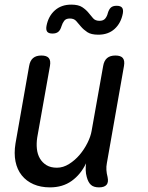

<svg xmlns="http://www.w3.org/2000/svg" viewBox="-20 -800 640 830"><path d="M408 10Q385 10 373 -1Q361 -12 355 -35Q351 -49 350.5 -64.5Q350 -80 352 -94Q329 -46 290 -18Q251 10 196 10Q156 10 125 -3.5Q94 -17 74 -42Q54 -67 47 -102Q40 -137 47 -180L106 -515Q110 -538 123 -549Q136 -560 159 -560Q182 -560 191 -549Q200 -538 196 -515L141 -206Q137 -180 139.5 -156.5Q142 -133 152.5 -115Q163 -97 181 -86Q199 -75 226 -75Q253 -75 278.5 -91Q304 -107 324 -130.5Q344 -154 358 -182Q372 -210 376 -234L426 -515Q430 -538 443 -549Q456 -560 479 -560Q502 -560 511 -549Q520 -538 516 -515L442 -95Q439 -80 440 -65Q441 -50 445 -35Q450 -12 440.5 -1Q431 10 408 10ZM246 -687Q241 -670 232 -662.5Q223 -655 207 -655Q190 -655 184 -663Q178 -671 181 -688Q189 -730 217 -755Q245 -780 288 -780Q319 -780 335.5 -769Q352 -758 362.5 -745Q373 -732 382.5 -721Q392 -710 410 -710Q427 -710 435 -720Q443 -730 446 -743Q451 -760 459.5 -767.5Q468 -775 484 -775Q501 -775 507.5 -767Q514 -759 511 -742Q503 -700 475.5 -675Q448 -650 405 -650Q374 -650 357.5 -661Q341 -672 330 -685Q319 -698 309.5 -709Q300 -720 282 -720Q265 -720 257.5 -710Q250 -700 246 -687Z"/></svg>

Font: Maple Mono
Style: Italic
Weight: 400
Italic angle: -10°
Monospace: yes
Designer: subframe7536
Version: Version 7.300